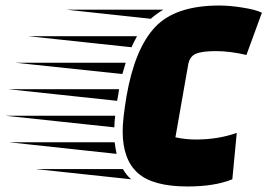

<svg xmlns="http://www.w3.org/2000/svg" viewBox="-236 -660 968 695"><path d="M192 -317Q190 -309 188 -295L-205 -337H195ZM181 -241Q178 -218 178 -199L-216 -241ZM219 -433 207 -392 -181 -433ZM179 -145Q183 -117 186 -103L-203 -145ZM260 -529Q246 -503 240 -489L-134 -529ZM209 -48Q222 -25 239 -11L-107 -48ZM355 -625Q326 -607 310 -592L4 -625ZM443 15Q317 15 262.5 -34Q208 -83 208 -185Q208 -228 222 -312Q252 -484 325.5 -562Q399 -640 558 -640Q595 -640 642.5 -632.5Q690 -625 712 -614L656 -461Q597 -475 545.5 -475Q494 -475 472 -465Q450 -455 445 -425L399 -163Q435 -155 473 -155Q554 -155 621 -179L605 -11Q541 15 443 15Z"/></svg>

Font: Faster One
Style: Regular
Weight: 400
Designer: Eduardo Rodriguez Tunni
Foundry: Eduardo Rodriguez Tunni
Version: Version 1.002